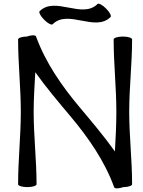

<svg xmlns="http://www.w3.org/2000/svg" viewBox="-20 -1018 790 1061"><path d="M271 -884C356 -969 506 -839 591 -924C597 -930 586 -951 566 -971C546 -991 525 -1002 519 -996C434 -911 284 -1041 199 -956C193 -950 204 -929 224 -909C243 -889 265 -878 271 -884ZM710 0C710 -133 694 -267 694 -400C694 -533 710 -667 710 -800C710 -809 687 -816 659 -816C631 -816 608 -809 608 -800C608 -667 623 -533 623 -400C623 -327 619 -254 615 -181C557 -263 485 -348 422 -423C322 -542 232 -671 179 -817C176 -825 153 -825 128 -816C103 -816 80 -809 80 -800C80 -667 95 -533 95 -400C95 -267 80 -133 80 0C80 9 103 16 131 16C159 16 182 9 182 0C182 -133 166 -267 166 -400C166 -473 171 -546 175 -619C233 -537 305 -452 368 -377C468 -258 558 -129 611 17C614 25 636 25 662 16C687 16 710 9 710 0Z"/></svg>

Font: Nupuram Medium
Style: Regular
Weight: 500
Designer: Santhosh Thottingal (santhosh.thottingal@gmail.com)
Foundry: SMC
Version: Version 1.000